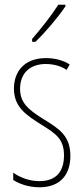

<svg xmlns="http://www.w3.org/2000/svg" viewBox="-20 -783 352 813"><path d="M257 -756V-763H227C193 -711 161 -671 116 -618V-606H130C169 -643 224 -707 257 -756ZM278 -123C278 -210 228 -239 162 -280C98 -320 65 -349 65 -407C65 -475 109 -512 174 -512C206 -512 240 -503 262 -487L275 -510C249 -527 213 -537 175 -537C82 -537 39 -479 39 -408C39 -330 90 -296 157 -254C216 -217 251 -195 251 -125C251 -56 217 -16 147 -16C105 -16 65 -31 36 -52V-21C59 -6 98 10 147 10C235 10 278 -43 278 -123Z"/></svg>

Font: Noto Sans Tamil ExtraCondensed Thin
Style: Regular
Weight: 100
Width: 2
Designer: Jelle Bosma - Monotype Design Team
Foundry: Monotype Imaging Inc.
Version: Version 2.004